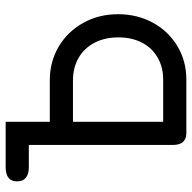

<svg xmlns="http://www.w3.org/2000/svg" viewBox="-20 -662 695 696"><g transform="rotate(-90 328.0 -314.5)"><path d="M387 13C387 13 387 13 387 13C432 13 472.5 2 508.5 -19.5C544 -41 572.5 -70.5 593 -108C613.5 -145.5 624 -187.5 624 -234C624 -234 624 -234 624 -234C624 -281 613.5 -323.5 592.5 -361C571.5 -398.5 543 -428 507 -449.5C470.5 -471 429.5 -482 384 -482C384 -482 234 -482 234 -482C234 -482 234 -642 234 -642C234 -642 70 -642 70 -642C70 -642 70 -642 70 -642C35.5 -642 18 -628.5 18 -601C18 -601 18 -601 18 -601C18 -572.5 35.5 -558 70 -558C70 -558 150 -558 150 -558C150 -558 150 -36 150 -36C150 -36 150 -36 150 -36C150 -3.5 164.5 13 193 13C193 13 387 13 387 13ZM234 -398C234 -398 384 -398 384 -398C384 -398 384 -398 384 -398C415 -398 442.5 -391 466 -377.5C489.5 -364 507.5 -344.5 520.5 -320C533.5 -295 540 -266 540 -233C540 -233 540 -233 540 -233C540 -200.5 533.5 -172.5 521 -148C508.5 -123.5 490.5 -105 467.5 -91.5C444.5 -78 417.5 -71 387 -71C387 -71 234 -71 234 -71C234 -71 234 -398 234 -398Z"/></g></svg>

Font: Jura-Fortis-Bold
Style: Bold
Weight: 500
Designer: Daniel Johnson, Alexei Vanyashin, Mirko Velimirovic
Foundry: Daniel Johnson
Version: ""